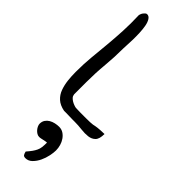

<svg xmlns="http://www.w3.org/2000/svg" viewBox="-288 -590 878 878"><g transform="rotate(45 151.0 -151.5)"><path d="M7.8 -163.1Q7.8 -214.8 12.2 -260.7Q16.6 -306.6 21 -353.5Q25.4 -400.4 27.8 -448.2Q30.3 -496.1 28.3 -551.8Q29.3 -555.7 31.2 -560.5Q33.2 -565.4 36.6 -569.8Q40 -574.2 43.9 -577.6Q47.9 -581.1 52.7 -581.1Q64.5 -581.1 72.3 -568.8Q80.1 -556.6 83.5 -537.6Q86.9 -518.6 87.9 -496.1Q88.9 -473.6 88.4 -452.6Q87.9 -431.6 86.9 -416Q85.9 -400.4 85.9 -394.5Q85.9 -336.9 80.6 -280.8Q75.2 -224.6 75.2 -166V-150.4Q75.2 -138.7 75.2 -126Q75.2 -113.3 75.2 -101.6V-85.9Q76.2 -76.2 82 -69.8Q87.9 -63.5 95.2 -59.1Q102.5 -54.7 110.4 -51.8Q118.2 -48.8 124 -47.9Q127.9 -47.9 137.2 -47.4Q146.5 -46.9 157.2 -46.9Q168 -46.9 177.2 -46.9Q186.5 -46.9 190.4 -46.9Q207 -46.9 217.3 -47.4Q227.5 -47.9 233.9 -48.8Q240.2 -49.8 246.1 -51.3Q252 -52.7 258.8 -53.2Q265.6 -53.7 275.4 -54.7Q285.2 -55.7 301.8 -55.7Q301.8 -23.4 289.1 -10.7Q276.4 2 256.3 4.4Q236.3 6.8 212.4 3.9Q188.5 1 166 1H152.3Q142.6 1 130.9 0.5Q119.1 0 108.4 0H95.7Q65.4 -5.9 47.9 -22Q30.3 -38.1 22 -61Q13.7 -84 10.7 -110.4Q7.8 -136.7 7.8 -163.1ZM103.5 255.9Q116.2 241.2 123.5 231Q130.9 220.7 135.7 210.4Q140.6 200.2 142.1 188Q143.6 175.8 143.6 158.2Q142.6 158.2 142.1 158.2Q141.6 158.2 139.6 158.2Q138.7 158.2 133.3 159.2Q127.9 160.2 121.6 161.6Q115.2 163.1 109.9 164.1Q104.5 165 103.5 165H98.6Q91.8 165 84.5 160.6Q77.1 156.2 71.3 149.4Q65.4 142.6 62 134.8Q58.6 127 58.6 121.1Q58.6 106.4 65.4 96.2Q72.3 85.9 83 79.6Q93.8 73.2 106.9 70.3Q120.1 67.4 131.8 67.4Q147.5 67.4 159.7 75.2Q171.9 83 180.7 95.7Q189.5 108.4 193.8 123.5Q198.2 138.7 198.2 154.3Q198.2 168.9 193.8 189.9Q189.5 210.9 180.2 230.5Q170.9 250 156.7 264.2Q142.6 278.3 124 278.3Q114.3 278.3 110.4 273.4Q106.4 268.6 103.5 255.9Z"/></g></svg>

Font: Swanky and Moo Moo Cyrillic
Style: Regular
Weight: 400
Designer: Kimberly Geswein; Denis Ignatov
Foundry: Kimberly Geswein; Denis Ignatov
Version: Version 1.003 June 27, 2018